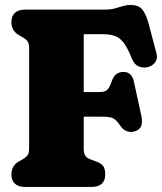

<svg xmlns="http://www.w3.org/2000/svg" viewBox="-20 -738 640 758"><path d="M391 -700Q416.5 -700 433.5 -704.8Q450.5 -709.5 465 -714Q479.5 -718.5 495.5 -718.5Q526 -718.5 540.8 -701.5Q555.5 -684.5 566 -647.5L598 -526.5Q603.5 -506 591.8 -491Q580 -476 559 -472Q542.5 -469.5 526.8 -476Q511 -482.5 500.5 -507Q483.5 -549.5 467.8 -569.8Q452 -590 432.5 -596.5Q413 -603 384.5 -603H310.5V-153Q310.5 -134.5 315.8 -125Q321 -115.5 334.5 -110L364.5 -98.5Q380.5 -92.5 388 -81.5Q395.5 -70.5 395.5 -49Q395.5 -25.5 382 -12.8Q368.5 0 342 0H78.5Q52.5 0 38.8 -12.8Q25 -25.5 25 -49Q25 -84.5 56 -101.5L71 -110Q85 -118 90 -127.2Q95 -136.5 95 -153V-547Q95 -563.5 90 -572.8Q85 -582 71 -590L56 -598.5Q25 -615.5 25 -651Q25 -674.5 38.8 -687.2Q52.5 -700 78.5 -700ZM219.5 -374.5H371.5Q394 -374.5 403.2 -383.2Q412.5 -392 421.5 -418Q428 -437 439.2 -445.5Q450.5 -454 467.5 -454Q500.5 -454 508.5 -416L538 -281Q543.5 -256 537.5 -240.8Q531.5 -225.5 512.5 -219.5Q497 -214.5 481.2 -220Q465.5 -225.5 455.5 -241Q445.5 -256 436.8 -264Q428 -272 415.2 -274.8Q402.5 -277.5 380 -277.5H219.5Z"/></svg>

Font: Fraunces 144pt S100 Black
Style: Regular
Weight: 900
Version: Version 1.000